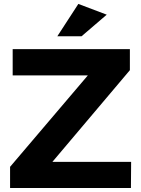

<svg xmlns="http://www.w3.org/2000/svg" viewBox="-20 -948 712 968"><path d="M269 -765.1 375 -928.2 518.1 -874 391.1 -765.1ZM30.8 0V-106.9L422.9 -567.9H43.9V-700.2H634.8V-594.2L244.1 -131.8H641.1L640.1 0Z"/></svg>

Font: TruenoSBd
Style: Demi
Weight: 600
Designer: Julieta Ulanovsky
Foundry: Julieta Ulanovsky
Version: Version 3.001b